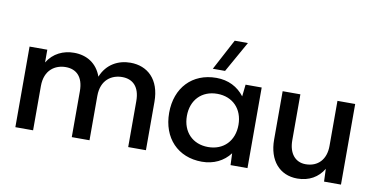

<svg xmlns="http://www.w3.org/2000/svg" viewBox="-73 -958 2306 1173"><g transform="rotate(10 1080.0 -371.5)"><path d="M420 -285V0H530V-275C530 -375 595 -415 660 -415C725 -415 770 -375 770 -285V0H880V-300C880 -440 800 -510 695 -510C620 -510 549 -474 516 -392C488 -471 424 -510 345 -510C279 -510 217 -482 180 -421V-500H70V0H180V-275C180 -375 245 -415 310 -415C375 -415 420 -375 420 -285Z M1405 0H1510V-500H1410L1402 -426C1362 -479 1302 -510 1228 -510C1079 -510 980 -406 980 -250C980 -94 1079 10 1228 10C1301 10 1362 -20 1402 -73ZM1250 -85C1154 -85 1090 -151 1090 -250C1090 -349 1154 -415 1250 -415C1346 -415 1410 -349 1410 -250C1410 -151 1346 -85 1250 -85ZM1196 -561H1272L1380 -753H1298Z M1820 10C1893 10 1949 -23 1982 -79L1985 0H2090V-500H1980V-220C1980 -137 1932 -85 1855 -85C1790 -85 1750 -135 1750 -215V-500H1640V-200C1640 -71 1710 10 1820 10Z"/></g></svg>

Font: Gully Medium
Style: Regular
Weight: 500
Designer: jaikishan Patel
Foundry: MagicType
Version: Version 1.000;Glyphs 3.2 (3242)